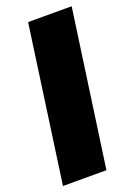

<svg xmlns="http://www.w3.org/2000/svg" viewBox="-146 -751 564 805"><g transform="rotate(-20 136.0 -348.0)"><path d="M282.2 -695.8 184.1 0H-9.8L87.9 -695.8Z"/></g></svg>

Font: Fira Sans Compressed Heavy
Style: Italic
Weight: 900
Width: 3
Italic angle: -8°
Designer: Carrois Corporate & Edenspiekermann AG
Foundry: Carrois Corporate GbR & Edenspiekermann AG
Version: Version 4.203;PS 004.203;hotconv 1.0.88;makeotf.lib2.5.64775